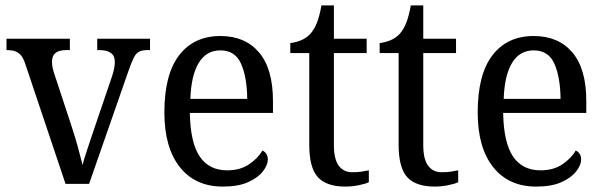

<svg xmlns="http://www.w3.org/2000/svg" viewBox="-20 -679 2231 709"><path d="M74 -441Q67 -463 58 -474Q49 -485 36.5 -489.5Q24 -494 4 -494V-536H238V-494H225Q198 -494 185 -483.5Q172 -473 172 -451Q172 -441 174 -430.5Q176 -420 180 -408L242 -220Q250 -196 258.5 -167.5Q267 -139 273.5 -113.5Q280 -88 285 -70Q290 -91 303 -129.5Q316 -168 329 -207L393 -395Q399 -413 401.5 -426.5Q404 -440 404 -450Q404 -473 389.5 -483.5Q375 -494 346 -494H339V-536H534V-494H523Q505 -494 493.5 -488Q482 -482 473.5 -465Q465 -448 454 -416L309 0H222Z M803 10Q701 10 644 -62Q587 -134 587 -264Q587 -404 641.5 -475Q696 -546 794 -546Q885 -546 936.5 -485.5Q988 -425 988 -306V-262H681Q683 -152 717.5 -101Q752 -50 819 -50Q867 -50 900 -72.5Q933 -95 949 -123Q957 -120 963 -111.5Q969 -103 969 -90Q969 -70 951 -46.5Q933 -23 896.5 -6.5Q860 10 803 10ZM893 -314Q892 -395 870 -444Q848 -493 794 -493Q742 -493 714 -447Q686 -401 683 -314Z M1255 10Q1186 10 1154 -24.5Q1122 -59 1122 -145V-483H1052V-520Q1071 -522 1091 -530Q1111 -538 1126 -554Q1141 -571 1150.5 -595.5Q1160 -620 1167 -659H1213V-536H1334V-483H1213V-143Q1213 -91 1231 -67Q1249 -43 1281 -43Q1299 -43 1313.5 -45Q1328 -47 1342 -50V-6Q1329 0 1304.5 5Q1280 10 1255 10Z M1585 10Q1516 10 1484 -24.5Q1452 -59 1452 -145V-483H1382V-520Q1401 -522 1421 -530Q1441 -538 1456 -554Q1471 -571 1480.5 -595.5Q1490 -620 1497 -659H1543V-536H1664V-483H1543V-143Q1543 -91 1561 -67Q1579 -43 1611 -43Q1629 -43 1643.5 -45Q1658 -47 1672 -50V-6Q1659 0 1634.5 5Q1610 10 1585 10Z M1960 10Q1858 10 1801 -62Q1744 -134 1744 -264Q1744 -404 1798.5 -475Q1853 -546 1951 -546Q2042 -546 2093.5 -485.5Q2145 -425 2145 -306V-262H1838Q1840 -152 1874.5 -101Q1909 -50 1976 -50Q2024 -50 2057 -72.5Q2090 -95 2106 -123Q2114 -120 2120 -111.5Q2126 -103 2126 -90Q2126 -70 2108 -46.5Q2090 -23 2053.5 -6.5Q2017 10 1960 10ZM2050 -314Q2049 -395 2027 -444Q2005 -493 1951 -493Q1899 -493 1871 -447Q1843 -401 1840 -314Z"/></svg>

Font: Noto Serif Khmer SemiCondensed
Style: Regular
Weight: 400
Width: 4
Designer: Danh Hong and the Monotype Design Team
Foundry: Monotype Imaging Inc.
Version: Version 2.004